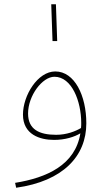

<svg xmlns="http://www.w3.org/2000/svg" viewBox="-20 -653 501 903"><path d="M227 -460H249L243 -633H221ZM56 230C277 199 386 81 386 -73C386 -203 331 -317 240 -317C157 -317 88 -204 88 -114C88 -20 168 5 234 5C286 5 330 -9 358 -26C334 123 200 183 51 207ZM112 -119C112 -203 179 -292 236 -292C318 -292 362 -176 362 -75C362 -67 362 -59 361 -51C336 -36 294 -19 244 -19C165 -19 112 -44 112 -119Z"/></svg>

Font: Noto Sans Arabic Thin
Style: Regular
Weight: 100
Designer: Monotype Design Team, Nadine Chahine, Nizar Qandah and Khaled Hosny
Foundry: Monotype Imaging Inc.
Version: Version 2.012